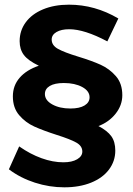

<svg xmlns="http://www.w3.org/2000/svg" viewBox="-20 -714 569 821"><path d="M276 -589Q242 -589 221.5 -577Q201 -565 201 -545Q201 -520 228 -505Q255 -490 314 -472Q373 -454 410.5 -437Q448 -420 475.5 -388.5Q503 -357 503 -307Q503 -264 474.5 -228Q446 -192 401 -175Q439 -155 456 -131.5Q473 -108 473 -70Q473 -25 446 11Q419 47 369.5 67Q320 87 255 87Q191 87 129 67Q67 47 18 10L62 -88Q109 -55 157.5 -37.5Q206 -20 251 -20Q288 -20 310 -33Q332 -46 332 -66Q332 -90 306 -104.5Q280 -119 223 -137Q164 -156 126.5 -173Q89 -190 62 -221.5Q35 -253 35 -302Q35 -348 64 -381.5Q93 -415 146 -433Q100 -455 82 -479Q64 -503 64 -538Q64 -583 90 -618.5Q116 -654 164 -674Q212 -694 275 -694Q386 -694 486 -635L439 -537Q341 -589 276 -589ZM172 -312Q172 -285 203.5 -267.5Q235 -250 281 -250Q320 -250 341.5 -263Q363 -276 363 -298Q363 -325 331.5 -342Q300 -359 253 -359Q214 -359 193 -346.5Q172 -334 172 -312Z"/></svg>

Font: Argentum Sans SemiBold
Style: Regular
Weight: 600
Designer: Julieta Ulanovsky (Modified by Cristiano Sobral)
Foundry: Julieta Ulanovsky
Version: Version 5.001;November 22, 2018;FontCreator 11.5.0.2425 64-b